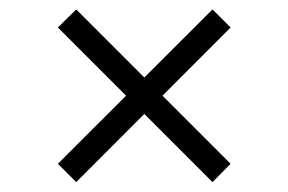

<svg xmlns="http://www.w3.org/2000/svg" viewBox="-20 -446 598 398"><path d="M100 -106.5 420.5 -426.5 458 -389 138 -68.5ZM100 -389 138 -426.5 458 -106.5 420.5 -68.5Z"/></svg>

Font: Newsreader 60pt ExtraBold
Style: Regular
Weight: 800
Designer: Hugues Gentile
Foundry: Production Type
Version: Version 1.003